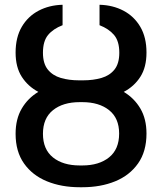

<svg xmlns="http://www.w3.org/2000/svg" viewBox="-20 -780 684 810"><path d="M327.4 9.9H316.4Q239.3 9.9 178.1 -15.1Q116.8 -40.1 81.3 -90.4Q45.8 -140.6 45.8 -215.6Q45.8 -277.7 71.6 -321.7Q97.3 -365.8 141.7 -392.4Q98 -415.5 71.9 -456Q45.8 -496.4 45.8 -558.2Q45.8 -622.5 71.9 -666.9Q98 -711.3 142.9 -734.9Q187.9 -758.5 244 -759.9V-673.7Q204.2 -658.4 182.7 -632.3Q161.2 -606.2 161.2 -557.5Q161.2 -512.1 181.6 -486.7Q202.1 -461.3 236.5 -451.2Q271 -441.1 313.2 -441.1H330.6Q373.6 -441.1 408.2 -451.2Q442.8 -461.3 463.1 -486.7Q483.3 -512.1 483.3 -557.5Q483.3 -606.2 461.3 -632.3Q439.3 -658.4 399.9 -673.7V-759.9Q456 -758.5 500.9 -734.9Q545.8 -711.3 571.9 -666.9Q598 -622.5 598 -558.2Q598 -496.4 572.1 -456Q546.2 -415.5 502.1 -392.4Q546.5 -365.8 572.3 -321.9Q598 -278.1 598 -216.6Q598 -141 562.5 -90.6Q527 -40.1 465.9 -15.1Q404.8 9.9 327.4 9.9ZM327.4 -82Q397.7 -82 440.2 -116.1Q482.6 -150.2 482.6 -216.6Q482.6 -281.6 440.2 -315.3Q397.7 -349.1 327.4 -349.1H316.4Q245.7 -349.1 203.5 -315.2Q161.2 -281.2 161.2 -215.6Q161.2 -149.9 203.5 -115.9Q245.7 -82 316.4 -82Z"/></svg>

Font: Linik Sans Medium
Style: Regular
Weight: 500
Designer: Rasmus Andersson (font), Cristiano Sobral (main changes)
Foundry: rsms
Version: Version 3.018;June 1, 2022;FontCreator 14.0.0.2814 64-bit; t